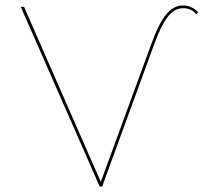

<svg xmlns="http://www.w3.org/2000/svg" viewBox="-20 -683 750 703"><path d="M649 -663Q682 -663 706 -638L698 -631Q681 -653 650 -653Q618 -653 593 -620Q568 -587 542 -514L354 0H345L56 -658H68L349 -17L533 -519Q560 -595 587.5 -629Q615 -663 649 -663Z"/></svg>

Font: EauTest Hairline
Style: Regular
Weight: 250
Designer: Christian Thalmann (Catharsis Fonts)
Version: Version 0.001;PS 000.001;hotconv 1.0.88;makeotf.lib2.5.64775